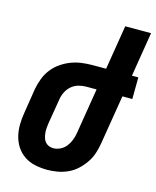

<svg xmlns="http://www.w3.org/2000/svg" viewBox="-112 -812 731 898"><g transform="rotate(15 253.5 -363.5)"><path d="M203 8Q173 8 144.5 2Q116 -4 93 -19Q70 -34 54.5 -57Q39 -80 32 -107.5Q25 -135 25.5 -164.5Q26 -194 31 -223L50 -343Q55 -369 64.5 -394Q74 -419 90.5 -440.5Q107 -462 130 -478Q153 -494 178 -503.5Q203 -513 229 -516.5Q255 -520 280 -520H347L382 -735H507L472 -520H503L502 -415H454L415 -177Q411 -152 403 -127.5Q395 -103 380 -81Q365 -59 345.5 -41Q326 -23 302 -12Q278 -1 252.5 3.5Q227 8 203 8ZM204 -97Q221 -97 237.5 -105Q254 -113 265.5 -127.5Q277 -142 283.5 -159Q290 -176 293 -194L329 -415H279Q261 -415 242.5 -410Q224 -405 209 -392.5Q194 -380 185 -362.5Q176 -345 173 -326L153 -206Q151 -194 150 -182Q149 -170 150 -158.5Q151 -147 154 -135.5Q157 -124 163.5 -115.5Q170 -107 180.5 -102Q191 -97 204 -97Z"/></g></svg>

Font: Iosevka Term Curly Extrabold
Style: Italic
Weight: 800
Italic angle: -9°
Designer: Belleve Invis
Foundry: Belleve Invis
Version: Version 32.3.0